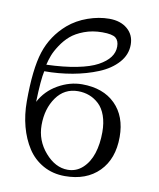

<svg xmlns="http://www.w3.org/2000/svg" viewBox="-81 -762 692 838"><g transform="rotate(10 265.0 -343.0)"><path d="M99.6 -452.6Q176.3 -455.1 233.9 -466.6Q291.5 -478 325 -496.3Q358.4 -514.6 374.5 -536.4Q390.6 -558.1 390.6 -584Q390.6 -609.9 375.7 -622.1Q360.8 -634.3 316.4 -634.3Q272.5 -634.3 236.1 -620.6Q199.7 -606.9 177.2 -587.4Q154.8 -567.9 137.5 -541.5Q120.1 -515.1 112.3 -494.4Q104.5 -473.6 99.6 -452.6ZM156.2 -632.3Q192.9 -663.6 241.5 -680.7Q290 -697.8 335.9 -697.8Q386.2 -697.8 416.7 -671.6Q447.3 -645.5 447.3 -602.1Q447.3 -557.6 415.8 -522.5Q384.3 -487.3 332.8 -466.1Q281.2 -444.8 220.2 -433.8Q159.2 -422.9 95.7 -422.9Q86.9 -384.3 84 -285.2Q110.8 -336.4 162.6 -366Q214.4 -395.5 268.6 -395.5Q362.3 -395.5 416 -342.3Q469.7 -289.1 469.7 -197.3Q469.7 -100.1 414.1 -43.9Q358.4 12.2 263.2 12.2Q209.5 12.2 166.7 -11.7Q124 -35.6 97.7 -76.4Q71.3 -117.2 57.4 -169.2Q43.5 -221.2 43.5 -280.3Q43.5 -423.8 68.4 -500.7Q93.3 -577.6 156.2 -632.3ZM125 -189.9Q125 -121.6 170.4 -69.3Q215.8 -17.1 270.5 -17.1Q308.6 -17.1 336.7 -43Q364.7 -68.8 378.2 -110.6Q391.6 -152.3 391.6 -204.6Q391.6 -246.1 380.4 -277.6Q369.1 -309.1 349.6 -327.1Q330.1 -345.2 306.9 -354Q283.7 -362.8 256.8 -362.8Q196.3 -362.8 160.6 -312.5Q125 -262.2 125 -189.9Z"/></g></svg>

Font: Libertinage
Style: f
Weight: 400
Designer: OSP
Foundry: OSP
Version: Version 1.0; 2008; OFL relea